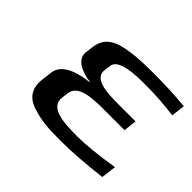

<svg xmlns="http://www.w3.org/2000/svg" viewBox="-116 -668 852 852"><g transform="rotate(45 310.5 -242.0)"><path d="M209 -131 213 -162C220 -220 303 -224 376 -224H507L514 -286H404C330 -286 249 -291 256 -350L260 -380C264 -415 316 -432 416 -432H436C495 -432 553 -428 610 -420L618 -485C555 -491 491 -494 425 -494C365 -494 317 -492 284 -487C206 -477 155 -454 146 -385L141 -346C136 -298 192 -274 246 -267V-265C152 -254 102 -223 96 -174L90 -124C83 -63 110 -26 165 -10C223 8 263 10 345 10C409 10 489 4 584 -7L593 -78C501 -63 430 -56 378 -56C291 -56 200 -61 209 -131Z"/></g></svg>

Font: Gamestation Extended
Style: Italic
Weight: 400
Width: 7
Designer: Jonas Hecksher
Foundry: Jonas Hecksher, Playtypeª, e-types AS
Version: Version 1.003